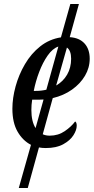

<svg xmlns="http://www.w3.org/2000/svg" viewBox="-20 -731 470 961"><path d="M209 10Q191 10 175 7L119 210H74L135 -6Q94 -27 68 -72Q42 -117 42 -187Q42 -240 58 -298.5Q74 -357 105 -410Q136 -463 181.5 -499Q227 -535 285 -544L332 -711H375L329 -545Q377 -542 403 -513.5Q429 -485 429 -437Q429 -392 405.5 -352Q382 -312 340.5 -282.5Q299 -253 244 -240L194 -59Q209 -52 229 -52Q271 -52 304 -74.5Q337 -97 356 -123Q364 -119 364 -102Q364 -80 347.5 -54Q331 -28 296.5 -9Q262 10 209 10ZM159 -276Q187 -276 212 -282L272 -498Q243 -488 218.5 -453Q194 -418 176 -370.5Q158 -323 149 -276ZM336 -437Q336 -478 315 -493L261 -303Q296 -323 316 -357.5Q336 -392 336 -437ZM137 -181Q137 -123 158 -90L198 -233Q186 -232 173 -232H141Q139 -221 138 -206.5Q137 -192 137 -181Z"/></svg>

Font: Noto Serif Condensed
Style: Italic
Weight: 400
Width: 3
Italic angle: -12°
Designer: Monotype Design Team
Foundry: Monotype Imaging Inc.
Version: Version 2.014; ttfautohint (v1.8.4.7-5d5b)